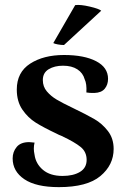

<svg xmlns="http://www.w3.org/2000/svg" viewBox="-20 -755 514 789"><path d="M32 -104Q32 -131 48.5 -151Q65 -171 100 -171Q106 -171 122 -169Q119 -157 119 -144Q119 -133 122 -119Q127 -82 156.5 -57Q186 -32 237 -32Q281 -32 308.5 -48.5Q336 -65 336 -98Q336 -131 311.5 -151Q287 -171 234 -196Q221 -201 212 -206Q159 -231 127 -251Q95 -271 72 -304.5Q49 -338 49 -387Q49 -458 104 -493.5Q159 -529 243 -529Q326 -529 375 -503.5Q424 -478 424 -431Q424 -407 410.5 -390.5Q397 -374 368 -373H358Q349 -373 335 -375Q337 -411 328 -429Q321 -455 298 -470Q275 -485 239 -485Q204 -485 180 -470.5Q156 -456 156 -426Q156 -399 172.5 -379.5Q189 -360 212.5 -346Q236 -332 280 -311Q336 -284 368 -265.5Q400 -247 423.5 -216.5Q447 -186 447 -143Q447 -77 392.5 -31.5Q338 14 222 14Q128 14 80 -18.5Q32 -51 32 -104ZM243 -570Q231 -570 217.5 -572.5Q204 -575 199 -578L289 -734Q310 -737 348.5 -728Q387 -719 396 -711Z"/></svg>

Font: Arima Madurai ExtraBold
Style: Regular
Weight: 800
Designer: Joana Correia and Natanael Gama
Foundry: NDISCOVER
Version: Version 1.020